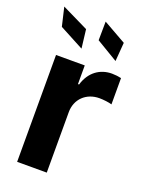

<svg xmlns="http://www.w3.org/2000/svg" viewBox="-146 -849 701 921"><g transform="rotate(20 204.5 -388.5)"><path d="M60.4 0H211.6V-308.6C211.6 -375.7 260.7 -421.9 327.4 -421.9C348.4 -421.9 377.1 -418.3 391.3 -413.7V-547.9C377.8 -551.1 359 -553.3 343.8 -553.3C282.7 -553.3 232.6 -517.8 212.7 -450.3H207V-545.5H60.4ZM164.8 -615.8 153.4 -711.3 18.1 -777.3 40.5 -681.8ZM338.4 -615.8 345.9 -711.3 229.4 -777.3 228.3 -681.8Z"/></g></svg>

Font: Karasuma Gothic
Style: Bold
Weight: 700
Designer: Rasmus Andersson / Ryoko Nishizuka
Foundry: Genbu
Version: Version 1.00